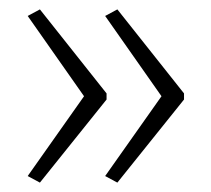

<svg xmlns="http://www.w3.org/2000/svg" viewBox="-20 -480 450 409"><path d="M372 -268 230 -91 204 -105 324 -275 204 -446 230 -460 372 -281ZM207 -268 65 -91 39 -105 159 -275 39 -446 65 -460 207 -281Z"/></svg>

Font: Noto Sans Gujarati UI ExtraCondensed ExtraLight
Style: Regular
Weight: 200
Width: 2
Designer: Jelle Bosma - Monotype Design Team, Universal Thirst
Foundry: Monotype Imaging Inc.
Version: Version 2.106; ttfautohint (v1.8.4.7-5d5b)